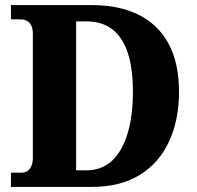

<svg xmlns="http://www.w3.org/2000/svg" viewBox="-20 -734 774 754"><path d="M23 0V-56H66Q79 -56 88.5 -63Q98 -70 103.5 -83Q109 -96 109 -114V-601Q109 -622 102.5 -634.5Q96 -647 85 -652.5Q74 -658 59 -658H23V-714H341Q448 -714 524.5 -676Q601 -638 642 -562.5Q683 -487 683 -373Q683 -264 644.5 -179.5Q606 -95 529.5 -47.5Q453 0 341 0ZM319 -65Q379 -65 419.5 -102.5Q460 -140 481 -209.5Q502 -279 502 -373Q502 -468 481 -529Q460 -590 419.5 -620Q379 -650 320 -650H279V-65Z"/></svg>

Font: Noto Serif Khmer SemiCondensed ExtraBold
Style: Regular
Weight: 800
Width: 4
Designer: Danh Hong and the Monotype Design Team
Foundry: Monotype Imaging Inc.
Version: Version 2.004